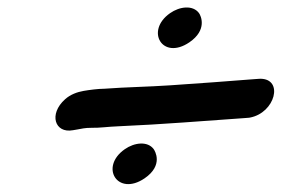

<svg xmlns="http://www.w3.org/2000/svg" viewBox="-20 -573 735 501"><path d="M357.2 -107.6C407.5 -141.9 384 -179.9 381 -183.9C365.1 -205.4 330.5 -201.2 305.5 -183.6C239.1 -137.1 286.8 -59.8 357.2 -107.6ZM474.2 -462.6C521.4 -494.8 504.5 -531.7 499.2 -538.9C483.2 -560.4 448.7 -556.2 423.7 -538.6C358.2 -492.7 403.7 -414.6 474.2 -462.6ZM218.6 -239.5C240.4 -239 260.4 -242.4 289.5 -243.5C402.1 -248.3 515.8 -257.8 614.5 -264.6L628.7 -265.7C629.5 -265.7 630.9 -265.9 631.9 -266.1C698.4 -278.5 720.8 -367.5 659.2 -367.5C657.6 -367.5 657.7 -367.5 656.7 -367.4L642.5 -366.4C609 -363.9 582.3 -361.6 537.8 -358.4L424.4 -350.4C368.4 -346.5 307.5 -345.7 253.1 -341.5C234.5 -341.3 213.6 -338.4 198.2 -335.8C181.5 -332.9 163.7 -326.5 149.9 -314.1C106.3 -275.2 123.1 -224.4 170.3 -233.2L182.6 -235.3C192.2 -236.9 200.7 -239.5 218.6 -239.5Z"/></svg>

Font: Take Off
Style: Hosehead
Weight: 400
Foundry: Cannot Into Space Fonts
Version: Version 0.89